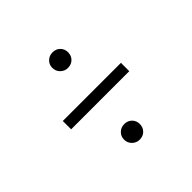

<svg xmlns="http://www.w3.org/2000/svg" viewBox="-135 -746 829 829"><g transform="rotate(-45 280.0 -331.5)"><path d="M328 -113Q328 -92 314.5 -78.5Q301 -65 280 -65Q260 -65 246 -79Q232 -93 232 -113Q232 -133 246 -146.5Q260 -160 280 -160Q301 -160 314.5 -146.5Q328 -133 328 -113ZM328 -551Q328 -530 314.5 -516.5Q301 -503 280 -503Q260 -503 246 -517Q232 -531 232 -551Q232 -571 246 -584.5Q260 -598 280 -598Q301 -598 314.5 -584.5Q328 -571 328 -551ZM102 -357H457V-306H102Z"/></g></svg>

Font: Statis Sans Light
Style: Regular
Weight: 300
Designer: bBox Type GmbH
Foundry: bBox Type GmbH
Version: Version 1.000